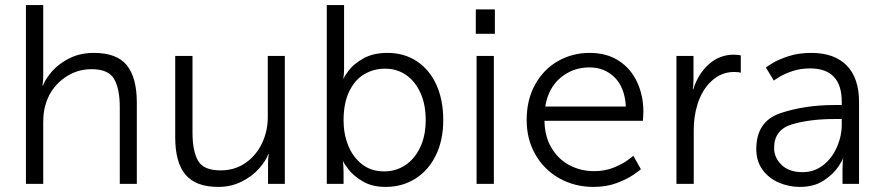

<svg xmlns="http://www.w3.org/2000/svg" viewBox="-20 -723 3473 755"><path d="M150 -703V-429Q150 -412 149 -401Q148 -390 147 -387H149Q160 -415 186.5 -444.5Q213 -474 254.5 -494.5Q296 -515 349 -515Q440 -515 479 -466Q518 -417 518 -320V0H451V-302Q451 -373 429 -412Q407 -451 340 -451Q276 -451 225.5 -411Q175 -371 158 -308Q150 -281 150 -241V0H82V-703Z M737 -503V-201Q737 -130 758.5 -91.5Q780 -53 847 -53Q903 -53 945 -82Q987 -111 1010 -159Q1033 -207 1033 -262V-503H1100V0H1034V-78Q1034 -93 1035 -103.5Q1036 -114 1037 -117H1035Q1025 -90 998.5 -60Q972 -30 930.5 -9Q889 12 838 12Q750 12 709.5 -36Q669 -84 669 -183V-503Z M1333 -703V-457Q1333 -440 1332 -429Q1331 -418 1330 -415H1332Q1332 -420 1351 -445.5Q1370 -471 1408.5 -493Q1447 -515 1504 -515Q1570 -515 1620 -481.5Q1670 -448 1696.5 -388.5Q1723 -329 1723 -251Q1723 -172 1694 -112.5Q1665 -53 1613.5 -20.5Q1562 12 1496 12Q1443 12 1406 -10Q1369 -32 1349.5 -58Q1330 -84 1330 -88H1328Q1329 -85 1330 -73.5Q1331 -62 1331 -47V0H1265V-703ZM1491 -49Q1536 -49 1573 -73Q1610 -97 1632 -143Q1654 -189 1654 -251Q1654 -312 1633.5 -357.5Q1613 -403 1577 -428Q1541 -453 1494 -453Q1450 -453 1413 -431.5Q1376 -410 1353.5 -364Q1331 -318 1331 -250Q1331 -197 1349 -151.5Q1367 -106 1403 -77.5Q1439 -49 1491 -49Z M1922 -503V0H1854V-503ZM1926 -686V-590H1851V-686Z M2299 -515Q2366 -515 2413.5 -484Q2461 -453 2485.5 -400Q2510 -347 2510 -283Q2510 -272 2509 -262Q2508 -252 2508 -248H2121Q2122 -186 2149 -141Q2176 -96 2220 -73Q2264 -50 2317 -50Q2358 -50 2392 -63.5Q2426 -77 2448 -93Q2470 -109 2470 -111L2500 -58Q2500 -56 2473.5 -37.5Q2447 -19 2406 -3.5Q2365 12 2314 12Q2240 12 2180 -21.5Q2120 -55 2085.5 -115Q2051 -175 2051 -251Q2051 -331 2084.5 -391Q2118 -451 2174.5 -483Q2231 -515 2299 -515ZM2298 -458Q2233 -458 2184.5 -417.5Q2136 -377 2124 -304H2441Q2437 -379 2397 -418.5Q2357 -458 2298 -458Z M2707 -503V-411Q2707 -396 2706 -385.5Q2705 -375 2704 -372H2706Q2725 -432 2767 -470Q2809 -508 2866 -508Q2876 -508 2883.5 -507Q2891 -506 2893 -505V-437Q2891 -438 2884 -439Q2877 -440 2867 -440Q2816 -440 2777.5 -404Q2739 -368 2722 -310Q2708 -265 2708 -212V0H2640V-503Z M3262 -310H3290V-323Q3290 -454 3165 -454Q3128 -454 3096.5 -443.5Q3065 -433 3044 -420Q3023 -407 3023 -406L2992 -457Q2992 -459 3016.5 -474Q3041 -489 3080.5 -502Q3120 -515 3170 -515Q3261 -515 3309.5 -465.5Q3358 -416 3358 -322V0H3293V-57Q3293 -73 3294 -85Q3295 -97 3296 -100H3294Q3298 -100 3277.5 -69Q3257 -38 3219 -13Q3181 12 3125 12Q3082 12 3042.5 -5Q3003 -22 2978.5 -55.5Q2954 -89 2954 -137Q2954 -246 3049 -278Q3144 -310 3262 -310ZM3136 -46Q3182 -46 3217 -73.5Q3252 -101 3271 -144.5Q3290 -188 3290 -233V-255H3262Q3165 -255 3094.5 -234Q3024 -213 3024 -141Q3024 -103 3053.5 -74.5Q3083 -46 3136 -46Z"/></svg>

Font: Museo Sans Light
Style: Regular
Weight: 300
Designer: Jos Buivenga
Foundry: Jos Buivenga & Rosetta Type Foundry (extension, remastering)
Version: Version 3.600;PS 1.000;hotconv 1.0.88;makeotf.lib2.5.647800;